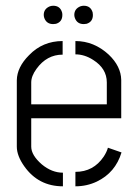

<svg xmlns="http://www.w3.org/2000/svg" viewBox="-20 -655 485 675"><path d="M133.8 -602.5Q133.8 -624 155.3 -632.8Q161.1 -634.8 167 -634.8Q191.4 -634.8 198.2 -611.3Q199.2 -607.4 199.2 -602.5Q199.2 -578.1 176.8 -571.3Q171.9 -570.3 167 -570.3Q143.6 -570.3 135.7 -591.8Q133.8 -597.7 133.8 -602.5ZM241.2 -602.5Q241.2 -624 262.7 -632.8Q268.6 -634.8 274.4 -634.8Q298.8 -634.8 305.7 -611.3Q306.6 -607.4 306.6 -602.5Q306.6 -578.1 284.2 -571.3Q279.3 -570.3 274.4 -570.3Q251 -570.3 243.2 -591.8Q241.2 -597.7 241.2 -602.5ZM39.1 -139.6V-373Q40 -418.9 82 -460.9Q129.9 -510.7 200.2 -510.7V-462.9Q144.5 -462.9 108.4 -413.1Q89.8 -387.7 89.8 -365.2V-288.1H355.5V-365.2Q355.5 -414.1 307.6 -444.3Q277.3 -463.9 245.1 -463.9V-510.7Q310.5 -510.7 362.3 -462.9Q405.3 -421.9 406.2 -374V-239.3H89.8V-139.6Q89.8 -109.4 127 -77.1Q162.1 -47.9 201.2 -47.9V0Q115.2 0 65.4 -70.3Q39.1 -107.4 39.1 -139.6ZM245.1 0V-50.8Q308.6 -50.8 344.7 -104.5Q355.5 -121.1 359.4 -135.7L407.2 -119.1Q385.7 -47.9 320.3 -16.6Q285.2 0 245.1 0Z"/></svg>

Font: Post No Bills Jaffna
Style: Regular
Weight: 400
Designer: Kosala Senevirathne, Siva Puranthara, Lasantha Premarathna, Tharique Azeez
Foundry: Mooniak
Version: Version 1.220 ; ttfautohint (v1.6)